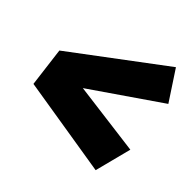

<svg xmlns="http://www.w3.org/2000/svg" viewBox="-121 -716 770 766"><g transform="rotate(30 264.0 -333.0)"><path d="M481 -591 45 -416 22 -249 409 -75 488 -215 201 -333 528 -449Z"/></g></svg>

Font: Fira Sans Heavy
Style: Italic
Weight: 900
Italic angle: -8°
Designer: bBox Type GmbH & Carrois Corporate GbR & Edenspiekermann AG
Foundry: bBox Type GmbH & Carrois Corporate GbR & Edenspiekermann AG
Version: Version 4.301;PS 004.301;hotconv 1.0.88;makeotf.lib2.5.64775